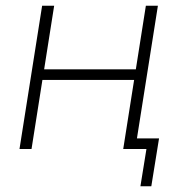

<svg xmlns="http://www.w3.org/2000/svg" viewBox="-20 -520 622 670"><path d="M470 130 491 0H411L417 -37H535L508 130ZM48 0 127 -500H169L134 -278H454L489 -500H531L452 0H410L448 -241H128L90 0Z"/></svg>

Font: Mulish ExtraLight
Style: Italic
Weight: 200
Italic angle: -9°
Designer: Vernon Adams
Foundry: Vernon Adams
Version: Version 3.603